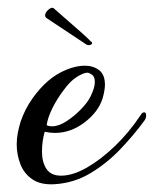

<svg xmlns="http://www.w3.org/2000/svg" viewBox="-20 -466 396 494"><path d="M120 8Q85 10 63.5 -4.5Q42 -19 32.5 -43.5Q23 -68 23 -95Q23 -110 26 -125Q29 -140 33 -153Q44 -185 63 -212Q82 -239 104 -258Q125 -276 150.5 -286.5Q176 -297 198 -297Q220 -297 235 -285.5Q250 -274 250 -248Q250 -234 244 -213Q233 -178 197.5 -151Q162 -124 121 -124Q109 -124 95 -127Q88 -102 88 -76Q88 -49 99.5 -31.5Q111 -14 137 -14Q167 -14 203 -34.5Q239 -55 275.5 -90Q312 -125 342 -170Q346 -177 351 -177Q356 -177 356 -169Q356 -161 351 -155Q324 -118 289 -81.5Q254 -45 212 -20Q170 5 120 8ZM114 -141Q131 -141 151 -154Q171 -167 188.5 -185Q206 -203 213 -218Q224 -240 224 -255Q224 -269 216.5 -274Q209 -279 205 -279Q195 -279 177.5 -268Q160 -257 143 -233Q127 -212 115 -188Q103 -164 100 -144Q106 -141 114 -141ZM203 -351 99 -420Q96 -423 96 -426Q96 -434 105 -441.5Q114 -449 119 -444L192 -380Q198 -375 203.5 -369.5Q209 -364 214 -359Q217 -358 217 -355Q217 -352 212.5 -350.5Q208 -349 203 -351Z"/></svg>

Font: Gwendolyn
Style: Bold
Weight: 700
Designer: Robert E. Leuschke
Foundry: Robert E. Leuschke
Version: Version 1.010; ttfautohint (v1.8.3)